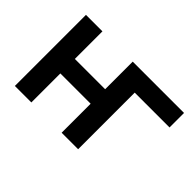

<svg xmlns="http://www.w3.org/2000/svg" viewBox="-92 -727 955 955"><g transform="rotate(45 385.0 -250.0)"><path d="M394 -204H181V0H65V-500H181V-306H394V-500H755V-398H510V0H394Z"/></g></svg>

Font: PT Root UI Web Bold
Style: Regular
Weight: 700
Designer: Vitaly Kuzmin
Foundry: ParaType Ltd.
Version: Version 1.000W